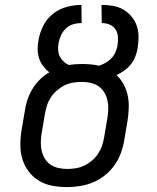

<svg xmlns="http://www.w3.org/2000/svg" viewBox="-20 -755 640 783"><path d="M254 8Q223 8 193.5 2.5Q164 -3 139.5 -17.5Q115 -32 97.5 -55Q80 -78 71.5 -105.5Q63 -133 63 -163.5Q63 -194 68 -225L81 -301Q84 -324 91.5 -347Q99 -370 111.5 -391Q124 -412 142 -430Q160 -448 181 -460Q167 -471 156 -485.5Q145 -500 139.5 -517Q134 -534 133.5 -553Q133 -572 137 -591Q142 -621 156.5 -650Q171 -679 196.5 -699Q222 -719 252.5 -727Q283 -735 312 -735L313 -661Q296 -661 279.5 -656.5Q263 -652 250 -640Q237 -628 229.5 -612.5Q222 -597 219 -580V-579Q216 -565 217 -551Q218 -537 223.5 -525.5Q229 -514 238.5 -505Q248 -496 260 -490Q273 -492 286.5 -493Q300 -494 313 -494Q331 -494 349 -492.5Q367 -491 383 -487Q397 -491 410 -498.5Q423 -506 433.5 -516.5Q444 -527 450 -540.5Q456 -554 459 -568V-569Q462 -586 461 -603.5Q460 -621 451.5 -634.5Q443 -648 427.5 -654.5Q412 -661 395 -661L394 -735Q418 -735 441 -731Q464 -727 483 -716Q502 -705 516.5 -687.5Q531 -670 538 -649Q545 -628 545 -604.5Q545 -581 541 -557Q538 -540 531.5 -523.5Q525 -507 513.5 -492.5Q502 -478 486.5 -467Q471 -456 455 -449Q473 -432 484.5 -410.5Q496 -389 501 -364.5Q506 -340 505 -314Q504 -288 500 -262L487 -185Q483 -159 473.5 -132.5Q464 -106 448 -83Q432 -60 409.5 -41.5Q387 -23 361 -12Q335 -1 307.5 3.5Q280 8 254 8ZM254 -66Q272 -66 290 -69Q308 -72 324.5 -80Q341 -88 355.5 -100.5Q370 -113 380.5 -129Q391 -145 396.5 -162Q402 -179 405 -197L418 -274Q421 -292 421.5 -310.5Q422 -329 418 -346.5Q414 -364 405 -378.5Q396 -393 382 -403Q368 -413 350 -417Q332 -421 314 -421Q296 -421 278 -418Q260 -415 243.5 -407Q227 -399 212 -386Q197 -373 187 -357.5Q177 -342 171.5 -324.5Q166 -307 163 -289L150 -213Q147 -194 146.5 -175.5Q146 -157 150 -140Q154 -123 163 -108Q172 -93 186 -83.5Q200 -74 218 -70Q236 -66 254 -66Z"/></svg>

Font: Iosevka HT Extended
Style: Italic
Weight: 400
Width: 7
Italic angle: -9°
Monospace: yes
Designer: Belleve Invis
Foundry: Belleve Invis
Version: Version 32.3.0; ttfautohint (v1.8.4)